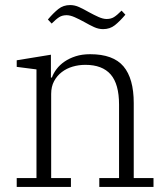

<svg xmlns="http://www.w3.org/2000/svg" viewBox="-20 -738 660 758"><path d="M46 -35H124V-464L46 -474V-500L181 -522V-432H185Q191 -449 203.5 -465.5Q216 -482 235 -495Q254 -508 279 -516Q304 -524 336 -524Q427 -524 467.5 -476Q508 -428 508 -331V-35H586V0H372V-35H450V-325Q450 -406 417 -444Q384 -482 317 -482Q291 -482 267 -475Q243 -468 224 -453.5Q205 -439 193.5 -417.5Q182 -396 182 -367V-35H260V0H46ZM387 -623Q369 -623 351.5 -631Q334 -639 313 -651Q293 -662 275 -670Q257 -678 243 -678Q226 -678 214 -670.5Q202 -663 184 -645L169 -661Q191 -687 210.5 -702.5Q230 -718 257 -718Q275 -718 292.5 -710Q310 -702 331 -690Q351 -679 369 -671Q387 -663 401 -663Q418 -663 430 -670.5Q442 -678 460 -696L475 -680Q453 -654 433.5 -638.5Q414 -623 387 -623Z"/></svg>

Font: IBM Plex Serif Light
Style: Regular
Weight: 300
Designer: Mike Abbink, Paul van der Laan, Pieter van Rosmalen
Foundry: Bold Monday
Version: Version 3.001